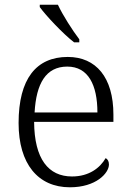

<svg xmlns="http://www.w3.org/2000/svg" viewBox="-20 -786 554 816"><path d="M295 -606H317V-619C288 -657 247 -721 226 -766H149V-756C174 -721 248 -642 295 -606ZM277 10C388 10 443 -50 443 -87C443 -101 437 -110 429 -114C405 -72 358 -36 286 -36C186 -36 126 -110 125 -268H462V-299C462 -457 388 -544 268 -544C134 -544 59 -451 59 -263C59 -89 142 10 277 10ZM394 -308H127C134 -431 175 -503 266 -503C355 -503 394 -425 394 -308Z"/></svg>

Font: Noto Serif Georgian Light
Style: Regular
Weight: 300
Designer: Monotype Design Team, Akaki Razmadze
Foundry: Google LLC
Version: Version 2.003